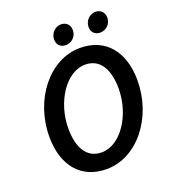

<svg xmlns="http://www.w3.org/2000/svg" viewBox="-149 -935 946 1058"><g transform="rotate(-20 324.0 -406.0)"><path d="M295 12C477 12 621 -174 621 -391C621 -560 532 -666 384 -666C203 -666 58 -480 58 -263C58 -93 147 12 295 12ZM301 -84C214 -84 172 -157 172 -271C172 -423 265 -570 379 -570C465 -570 508 -497 508 -383C508 -231 415 -84 301 -84ZM317 -707C353 -707 381 -736 381 -772C381 -804 359 -824 330 -824C294 -824 266 -793 266 -758C266 -725 288 -707 317 -707ZM519 -707C555 -707 583 -736 583 -772C583 -804 561 -824 532 -824C496 -824 468 -793 468 -758C468 -725 490 -707 519 -707Z"/></g></svg>

Font: Source Sans Pro Semibold
Style: Italic
Weight: 600
Italic angle: -11°
Designer: Paul D. Hunt
Foundry: Adobe Systems Incorporated
Version: Version 3.006;hotconv 1.0.111;makeotfexe 2.5.65597